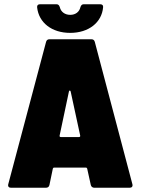

<svg xmlns="http://www.w3.org/2000/svg" viewBox="-20 -885 663 905"><path d="M311 -730C398 -730 460 -779 466 -851C467 -860 462 -865 452 -865H375C366 -865 362 -860 359 -851C354 -829 336 -815 311 -815C286 -815 267 -829 262 -851C259 -860 255 -865 246 -865H169C159 -865 154 -860 155 -850C163 -778 224 -730 311 -730ZM425 0H591C601 0 607 -6 604 -17L427 -687C425 -695 420 -700 411 -700H213C204 -700 199 -695 197 -687L19 -17C16 -6 22 0 32 0H196C205 0 211 -4 213 -13L229 -90C230 -93 232 -95 235 -95H385C388 -95 390 -93 391 -90L408 -13C410 -5 416 0 425 0ZM261 -246 305 -454C306 -460 312 -459 313 -454L358 -246C359 -241 356 -239 352 -239H267C263 -239 260 -241 261 -246Z"/></svg>

Font: Barlow Semi Condensed Black
Style: Regular
Weight: 900
Width: 4
Designer: Jeremy Tribby
Foundry: Tribby Type
Version: Version 1.408;PS 001.408;hotconv 1.0.88;makeotf.lib2.5.64775